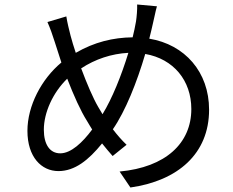

<svg xmlns="http://www.w3.org/2000/svg" viewBox="-20 -797 1036 854"><path d="M102 -215C102 -99 164 -36 240 -36C313 -36 374 -85 434 -159C450 -139 465 -121 481 -103L543 -153C522 -173 501 -197 482 -222C538 -303 589 -431 626 -557C752 -535 831 -439 831 -312C831 -160 717 -53 512 -34L560 37C771 7 910 -113 910 -309C910 -477 802 -599 644 -625C650 -648 655 -670 660 -692C665 -711 671 -745 678 -769L590 -777C591 -755 588 -722 585 -702C581 -679 576 -655 570 -631C483 -630 400 -610 317 -562C308 -589 300 -615 294 -638C287 -665 279 -698 275 -724L191 -699C203 -672 214 -641 224 -609C233 -580 243 -549 253 -519C164 -445 102 -326 102 -215ZM175 -220C175 -296 215 -385 279 -447C308 -372 339 -303 367 -259C375 -246 382 -233 390 -221C347 -163 296 -115 248 -115C202 -115 175 -154 175 -220ZM341 -493C404 -534 475 -558 551 -562C520 -461 479 -359 436 -289C429 -300 423 -311 417 -321C394 -360 366 -426 341 -493Z"/></svg>

Font: GenEiGothic-pro-Regular
Style: Regular
Weight: 400
Designer: Ryoko NISHIZUKA (kana & ideographs); Paul D. Hunt (Latin, Greek & Cyrillic); Wenlong ZHANG (bopomofo); Sandoll Communica
Foundry: Adobe Systems Incorporated; o_tamon
Version: Version 1.000.140830